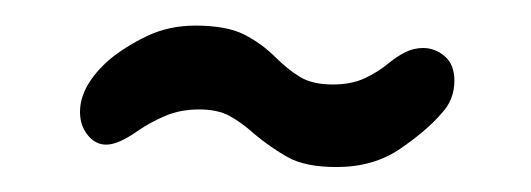

<svg xmlns="http://www.w3.org/2000/svg" viewBox="-20 -663 415 150"><path d="M243 -532.5Q218.5 -532.5 204.8 -540.2Q191 -548 178.5 -558.5Q168.5 -567.5 159.2 -572.5Q150 -577.5 135.5 -577.5Q121 -577.5 109.2 -572.5Q97.5 -567.5 88 -561Q72.5 -550 63 -550Q54.5 -550 48.5 -557.5Q42.5 -565 42.5 -575.5Q42.5 -596 65 -616Q77.5 -626.5 94.8 -634.8Q112 -643 132.5 -643Q157 -643 170.8 -636Q184.5 -629 195.5 -618Q204.5 -609 214.2 -603Q224 -597 240 -597Q254.5 -597 264.8 -601.8Q275 -606.5 283.5 -613.5Q289.5 -618.5 296.2 -622Q303 -625.5 310.5 -625.5Q320 -625.5 327.5 -619Q335 -612.5 335 -600Q335 -585 325 -574.5Q314 -561.5 293 -547Q272 -532.5 243 -532.5Z"/></svg>

Font: Sono Medium
Style: Regular
Weight: 500
Designer: Tyler Finck
Foundry: Tyler Finck
Version: Version 2.112